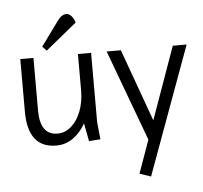

<svg xmlns="http://www.w3.org/2000/svg" viewBox="-62 -800 1168 1105"><g transform="rotate(-5 522.0 -248.0)"><path d="M239 14Q75 14 75 -196V-500H151V-196Q151 -54 252 -54Q296 -54 331.5 -85.5Q367 -117 387.5 -170.5Q408 -224 408 -290V-500H484V-100L494 0L428 5L408 -99Q379 -47 335.5 -16.5Q292 14 239 14ZM231 -535 207 -560 309 -700Q334 -735 361 -735Q392 -735 411 -682Z M766 239 701 217 769 26 574 -500H656L807 -82L956 -500H1036Z"/></g></svg>

Font: Imprima
Style: Regular
Weight: 400
Designer: Eduardo Tunni
Foundry: Eduardo Tunni
Version: Version 1.002; ttfautohint (v1.8.4.7-5d5b);gftools[0.9.23]